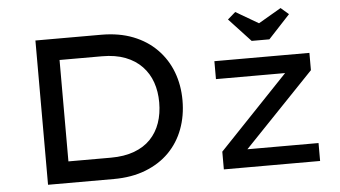

<svg xmlns="http://www.w3.org/2000/svg" viewBox="-52 -840 1644 928"><g transform="rotate(-5 770.5 -376.5)"><path d="M145 0V-700H464Q551 -700 618.5 -673.5Q686 -647 733 -599Q780 -551 804 -487.5Q828 -424 828 -350Q828 -275 804 -211Q780 -147 733.5 -100Q687 -53 619 -26.5Q551 0 464 0ZM253 -93 250 -104H459Q524 -104 572.5 -122Q621 -140 652.5 -173Q684 -206 699.5 -251Q715 -296 715 -350Q715 -403 699.5 -447.5Q684 -492 652 -525.5Q620 -559 572 -577.5Q524 -596 459 -596H247L253 -605ZM998 0V-86L1343 -448L1353 -438H998V-525H1459V-441L1117 -84L1104 -87H1465V0ZM1186 -607 1081 -720 1119 -753 1244 -680H1214L1339 -753L1377 -720L1272 -607Z"/></g></svg>

Font: Lexend Giga
Style: Regular
Weight: 400
Designer: Bonnie Shaver-Troup, Thomas Jockin
Foundry: Lexend
Version: Version 1.007